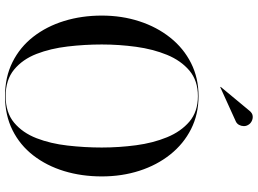

<svg xmlns="http://www.w3.org/2000/svg" viewBox="-151 -865 1026 764"><g transform="rotate(90 362.0 -483.0)"><path d="M362.5 10Q286.5 10 227 -19.8Q167.5 -49.5 126.2 -102.5Q85 -155.5 63.5 -225.2Q42 -295 42 -375Q42 -455 64.8 -524.8Q87.5 -594.5 129.8 -647.5Q172 -700.5 231 -730.2Q290 -760 362.5 -760Q435 -760 493.8 -730.2Q552.5 -700.5 594.8 -647.5Q637 -594.5 659.5 -524.8Q682 -455 682 -375Q682 -295 660.8 -225.2Q639.5 -155.5 598.5 -102.5Q557.5 -49.5 498 -19.8Q438.5 10 362.5 10ZM362.5 7.5Q428 7.5 468.2 -26.2Q508.5 -60 530 -115.5Q551.5 -171 559.2 -239Q567 -307 567 -375Q567 -443.5 558 -511.2Q549 -579 526.2 -634.5Q503.5 -690 463.8 -723.8Q424 -757.5 362.5 -757.5Q301 -757.5 261 -723.8Q221 -690 198.2 -634.5Q175.5 -579 166.2 -511.2Q157 -443.5 157 -375Q157 -307 165 -239Q173 -171 194.5 -115.5Q216 -60 256.8 -26.2Q297.5 7.5 362.5 7.5ZM327 -846.5 325.5 -848 421 -963Q430.5 -974.5 441.8 -975.5Q453 -976.5 462.8 -971.2Q472.5 -966 477 -957.5Q482 -949.5 481.8 -939.5Q481.5 -929.5 476.8 -921Q472 -912.5 463.5 -908.5Z"/></g></svg>

Font: Bodoni Moda 72pt
Style: Regular
Weight: 400
Designer: Owen Earl
Foundry: indestructible type
Version: Version 2.005